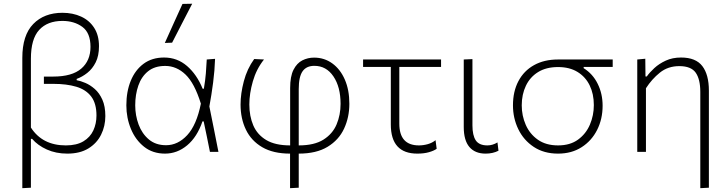

<svg xmlns="http://www.w3.org/2000/svg" viewBox="-20 -813 3900 1028"><path d="M99.5 194.5V-503Q99.5 -624.5 158 -684.5Q216.5 -744.5 314.5 -744.5Q370 -744.5 414.2 -724.2Q458.5 -704 484.2 -664Q510 -624 510 -565.5Q510 -514.5 492.5 -479.5Q475 -444.5 447.5 -422.8Q420 -401 390.5 -390.5V-383.5Q411 -380 437 -369Q463 -358 487.5 -336.5Q512 -315 528 -279.5Q544 -244 544 -191.5Q544 -137.5 521.2 -91.8Q498.5 -46 453.2 -18.2Q408 9.5 340.5 9.5Q279.5 9.5 230.8 -12.5Q182 -34.5 152 -69.5H145.5V192ZM332.5 -34.5Q390.5 -34.5 426.8 -56.5Q463 -78.5 479.8 -114.8Q496.5 -151 496.5 -194.5Q496.5 -259 468.5 -296Q440.5 -333 388.8 -348.5Q337 -364 265.5 -364H215V-403H265Q365.5 -403 415 -445.5Q464.5 -488 464.5 -562Q464.5 -637 421 -669Q377.5 -701 314 -701Q234 -701 189.8 -652.8Q145.5 -604.5 145.5 -499V-130Q207 -34.5 332.5 -34.5Z M863.5 9.5Q798 9.5 751.8 -27Q705.5 -63.5 681 -122.8Q656.5 -182 656.5 -249Q656.5 -323 680.2 -380.8Q704 -438.5 749 -471.8Q794 -505 858.5 -505Q929 -505 981.5 -459.5Q1034 -414 1065 -338H1071.5Q1079 -381 1082.2 -420.2Q1085.5 -459.5 1087 -494.5L1131.5 -498Q1129.5 -435.5 1121 -370.2Q1112.5 -305 1101 -243Q1113.5 -182 1125.5 -121.5Q1137.5 -61 1149.5 0H1104Q1095.5 -41 1087.5 -82Q1079 -122.5 1070.5 -163H1064Q1035.5 -79.5 982.2 -35Q929 9.5 863.5 9.5ZM869 -35.5Q932.5 -35.5 982.5 -89.5Q1032.5 -143.5 1055.5 -258Q1021.5 -368 973.2 -414Q925 -460 864.5 -460Q808.5 -460 773 -431.5Q737.5 -403 720.8 -355Q704 -307 704 -249Q704 -195 722.2 -146Q740.5 -97 777.2 -66.2Q814 -35.5 869 -35.5ZM862.5 -583Q886.5 -636 910 -688.5Q933.5 -740.5 957 -792L1009 -793Q981.5 -740.5 955 -688.5Q928.5 -636.5 901.5 -584.5Z M1533 194.5V9.5Q1443 9.5 1384.2 -24.8Q1325.5 -59 1296.8 -118.5Q1268 -178 1268 -253.5Q1268 -311.5 1285.5 -378Q1303 -444.5 1341 -497L1393.5 -494.5Q1352.5 -443 1333.8 -377.5Q1315 -312 1315 -253.5Q1315 -191 1336.2 -141.5Q1357.5 -92 1405.5 -63.2Q1453.5 -34.5 1533.5 -34.5V-341.5Q1533.5 -404 1551.5 -439.5Q1569.5 -475 1598.8 -489.8Q1628 -504.5 1661.5 -504.5Q1716.5 -504.5 1759.2 -473.5Q1802 -442.5 1826.2 -387Q1850.5 -331.5 1850.5 -257.5Q1850.5 -185 1822.2 -124.2Q1794 -63.5 1734 -27Q1674 9.5 1579.5 9.5V192ZM1579.5 -336V-34.5Q1663 -34.5 1712 -65.5Q1761 -96.5 1782.2 -147Q1803.5 -197.5 1803.5 -257Q1803.5 -347.5 1765.2 -404Q1727 -460.5 1663 -460.5Q1620.5 -460.5 1600 -431.2Q1579.5 -402 1579.5 -336Z M2214.5 9.5Q2072.5 9.5 2072.5 -146.5V-454.5H1924V-494.5H2341.5V-454.5H2118V-151Q2118 -34.5 2223 -34.5Q2246.5 -34.5 2270.5 -41.2Q2294.5 -48 2312 -62.5L2318 -16.5Q2304 -6 2277 1.8Q2250 9.5 2214.5 9.5Z M2580 9.5Q2523.5 9.5 2493.2 -26Q2463 -61.5 2463 -133V-494.5L2509.5 -496.5V-142Q2509.5 -88 2527.5 -61.2Q2545.5 -34.5 2589.5 -34.5Q2617.5 -34.5 2643.5 -50.5L2649 -6Q2619 9.5 2580 9.5Z M2968 9.5Q2892 9.5 2837.8 -26.5Q2783.5 -62.5 2755 -121.5Q2726.5 -180.5 2726.5 -249Q2726.5 -323.5 2755.8 -378.8Q2785 -434 2839.2 -464.2Q2893.5 -494.5 2967.5 -494.5H3260.5V-454.5H3105V-448Q3154 -417.5 3180.2 -364.2Q3206.5 -311 3206.5 -247Q3206.5 -175.5 3177 -117.2Q3147.5 -59 3094 -24.8Q3040.5 9.5 2968 9.5ZM2968 -34.5Q3032.5 -34.5 3075 -65.5Q3117.5 -96.5 3138.5 -145.8Q3159.5 -195 3159.5 -250.5Q3159.5 -310 3137.2 -355.8Q3115 -401.5 3072.2 -427.8Q3029.5 -454 2968 -454Q2904.5 -454 2861.2 -427.2Q2818 -400.5 2795.8 -354Q2773.5 -307.5 2773.5 -249Q2773.5 -193.5 2795 -144.5Q2816.5 -95.5 2859.8 -65Q2903 -34.5 2968 -34.5Z M3729.5 194.5V-321Q3729.5 -389 3704.8 -424Q3680 -459 3617 -459Q3556.5 -459 3513.2 -424.2Q3470 -389.5 3438.5 -340.5V0H3392V-494.5L3435 -498.5L3436 -403.5H3443Q3458 -425 3483.5 -448.5Q3509 -472 3544.8 -488.5Q3580.5 -505 3626.5 -505Q3705.5 -505 3740.5 -459Q3775.5 -413 3775.5 -327.5V192Z"/></svg>

Font: Heraclito ExtraLight
Style: Regular
Weight: 200
Designer: Kostas Bartsokas (font) & Cristiano Sobral (main changes)
Foundry: Kostas Bartsokas (font) & Cristiano Sobral (main changes)
Version: Version 1.00;July 8, 2020;FontCreator 13.0.0.2655 64-bit